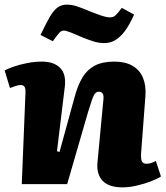

<svg xmlns="http://www.w3.org/2000/svg" viewBox="-24 -795 715 829"><path d="M671 -33Q656 -23 627.5 -12Q599 -1 566 6.5Q533 14 505 14Q446 14 419 -14.5Q392 -43 397 -95L422 -360Q425 -382 419.5 -390.5Q414 -399 404 -399Q394 -399 387.5 -392.5Q381 -386 374.5 -368Q368 -350 357 -314L266 0H70L86 -395Q87 -412 82 -420Q77 -428 65 -428Q57 -428 46 -424.5Q35 -421 19 -415L-4 -491Q7 -497 33 -506.5Q59 -516 92.5 -522.5Q126 -529 157 -529Q208 -529 235 -502.5Q262 -476 256 -422L222 -142L233 -139L299 -379Q312 -427 332 -460.5Q352 -494 385 -511.5Q418 -529 470 -529Q517 -529 548 -511Q579 -493 593 -460Q607 -427 604 -382L585 -131Q584 -109 588.5 -98.5Q593 -88 609 -88Q620 -88 631 -92Q642 -96 649 -100ZM427 -609Q403 -609 382 -615.5Q361 -622 333 -633Q299 -648 279.5 -655.5Q260 -663 252 -663Q241 -663 233 -654.5Q225 -646 204 -617L151 -644Q175 -695 191.5 -723Q208 -751 225 -763Q242 -775 264 -775Q284 -775 304 -769Q324 -763 367 -745Q400 -732 418.5 -726Q437 -720 451 -720Q465 -720 474.5 -728.5Q484 -737 502 -761L555 -732Q535 -687 514.5 -660Q494 -633 472.5 -621Q451 -609 427 -609Z"/></svg>

Font: Literata ExtraBold
Style: Italic
Weight: 800
Italic angle: -2°
Designer: Latin by Veronika Burian and Jose Scaglione. Greek by Irene Vlachou. Cyrillic by Vera Evstafieva
Foundry: TypeTogether
Version: Version 3.002